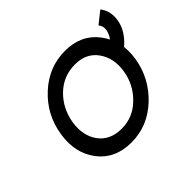

<svg xmlns="http://www.w3.org/2000/svg" viewBox="-126 -709 899 899"><g transform="rotate(-45 323.5 -260.0)"><path d="M520 -369 533 -304Q558 -311 581 -331Q635 -379 645 -436Q655 -493 624 -532L565 -485Q582 -464 574 -435Q566 -406 539 -381Q534 -377 529.5 -374Q525 -371 520 -369ZM358 -434Q432 -434 470 -381Q509 -327 497 -250Q485 -173 429 -119Q375 -66 300 -66Q224 -66 185 -119Q147 -172 159 -250Q172 -328 226 -381Q281 -434 358 -434ZM370 -512Q262 -512 180 -436Q98 -360 81 -250Q63 -141 121 -64Q179 12 287 12Q394 12 476 -64Q558 -141 576 -250Q594 -358 534 -436Q476 -512 370 -512Z"/></g></svg>

Font: Unageo
Style: Regular-Italic
Weight: 400
Designer: Richard Sepsi
Foundry: Richard Sepsi
Version: Version 2.000